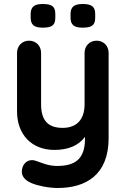

<svg xmlns="http://www.w3.org/2000/svg" viewBox="-20 -738 631 958"><path d="M402 -474V-218C402 -141 362 -100 293 -100C225 -100 185 -131 185 -218V-474C185 -509 160 -535 125 -535C90 -535 65 -509 65 -474V-182C65 -66 139 10 251 10C320 10 371 -11 404 -55V-45C404 57 353 90 265 90C219 90 185 73 169 68C158 64 150 61 139 61C109 61 89 88 89 118C89 143 105 162 138 176C169 189 222 200 268 200C408 200 522 135 522 -49V-474C522 -509 497 -535 462 -535C427 -535 402 -509 402 -474ZM455 -650V-668C455 -705 437 -718 393 -718C353 -718 332 -706 332 -668V-650C332 -614 350 -600 391 -600C436 -600 455 -610 455 -650ZM256 -650V-668C256 -706 239 -718 192 -718C153 -718 133 -705 133 -668V-650C133 -614 151 -600 192 -600C237 -600 256 -610 256 -650Z"/></svg>

Font: Hotpoint
Style: Bold
Weight: 700
Designer: Andrew Paglinawan, Luciano Perondi, Riccardo Olocco
Foundry: CAST Cooperativa Anonima Servizi Tipografici
Version: Version 1.000;PS 2.1;hotconv 16.6.51;makeotf.lib2.5.65220